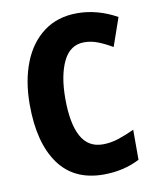

<svg xmlns="http://www.w3.org/2000/svg" viewBox="-83 -854 703 862"><g transform="rotate(-10 268.5 -423.0)"><path d="M336 -656Q272 -656 240.5 -591.5Q209 -527 209 -421Q209 -308 241 -249Q273 -190 340 -190Q376 -190 411 -201.5Q446 -213 485 -231V-94Q411 -56 320 -56Q185 -56 116 -152.5Q47 -249 47 -422Q47 -530 79.5 -613Q112 -696 175 -743Q238 -790 327 -790Q374 -790 419.5 -777.5Q465 -765 508 -741L463 -612Q431 -631 399.5 -643.5Q368 -656 336 -656Z"/></g></svg>

Font: Noto Sans Malayalam UI Condensed ExtraBold
Style: Regular
Weight: 800
Width: 3
Designer: Jelle Bosma - Monotype Design Team
Foundry: Monotype Imaging Inc.
Version: Version 2.104; ttfautohint (v1.8.4.7-5d5b)